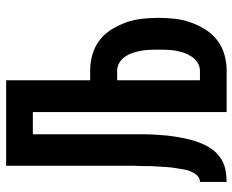

<svg xmlns="http://www.w3.org/2000/svg" viewBox="-88 -688 775 640"><g transform="rotate(-90 300.0 -367.5)"><path d="M14 0V-89Q22 -89 29 -93Q36 -97 40.5 -104Q45 -111 48.5 -118.5Q52 -126 54 -134Q56 -142 57 -150Q58 -158 59.5 -166Q61 -174 62 -182Q63 -190 63.5 -198Q64 -206 64.5 -214Q65 -222 65.5 -230.5Q66 -239 66.5 -247Q67 -255 67 -263Q67 -271 67 -279Q67 -287 67.5 -295Q68 -303 68 -311.5Q68 -320 68 -328V-735H353V-455H385Q412 -455 438.5 -447.5Q465 -440 486.5 -423.5Q508 -407 522.5 -383.5Q537 -360 546 -334.5Q555 -309 558 -281.5Q561 -254 561 -227Q561 -200 558 -173Q555 -146 546 -120.5Q537 -95 522.5 -71.5Q508 -48 486.5 -31.5Q465 -15 438.5 -7.5Q412 0 385 0H247V-646H173V-326Q173 -306 173 -285Q173 -264 172 -243.5Q171 -223 169 -202.5Q167 -182 163.5 -162Q160 -142 155 -122Q150 -102 142 -83Q134 -64 122 -47.5Q110 -31 92.5 -19.5Q75 -8 54.5 -4Q34 0 14 0ZM353 -89H385Q399 -89 411.5 -97Q424 -105 432 -117Q440 -129 444.5 -142.5Q449 -156 451.5 -170Q454 -184 454.5 -198.5Q455 -213 455 -227Q455 -242 454.5 -256Q454 -270 451.5 -284Q449 -298 444.5 -312Q440 -326 432 -338Q424 -350 411.5 -357.5Q399 -365 385 -365H353Z"/></g></svg>

Font: Iosevka Extended
Style: Bold
Weight: 700
Width: 7
Monospace: yes
Designer: Belleve Invis
Foundry: Belleve Invis
Version: Version 32.5.0; ttfautohint (v1.8.4)